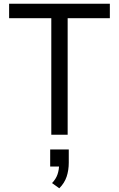

<svg xmlns="http://www.w3.org/2000/svg" viewBox="-20 -725 640 1033"><path d="M256 0V-627H29V-705H571V-627H344V0ZM299 288 260 260Q281 238 289.5 213Q298 188 298 159L313 171H250V79H350V150Q350 191 338.5 225.5Q327 260 299 288Z"/></svg>

Font: Nunito Sans 7pt SemiCondensed
Style: Regular
Weight: 400
Width: 4
Designer: Vernon Adams
Foundry: Vernon Adams
Version: Version 3.101;gftools[0.9.27]